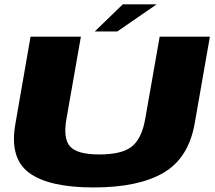

<svg xmlns="http://www.w3.org/2000/svg" viewBox="-20 -840 968 864"><path d="M401 3.5Q603 3.5 715.8 -62.5Q828.5 -128.5 856 -284L924.5 -675H698.5L633.5 -305Q618 -216.5 573.5 -180.8Q529 -145 427.5 -145Q327 -145 295.2 -181Q263.5 -217 279 -305L344 -675H117.5L49.5 -284Q21.5 -128.5 110.8 -62.5Q200 3.5 401 3.5ZM406.5 -698.5H508L685 -820.5H532.5Z"/></svg>

Font: Anybody Expanded ExtraBold
Style: Italic
Weight: 800
Width: 7
Italic angle: -10°
Version: Version 1.113;gftools[0.9.25]